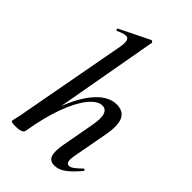

<svg xmlns="http://www.w3.org/2000/svg" viewBox="-222 -806 896 896"><g transform="rotate(45 226.0 -358.5)"><path d="M61 8Q43 8 37 6Q31 4 31 1Q31 -3 36.5 -25.5Q42 -48 46 -74L143 -599Q151 -643 137.5 -653Q124 -663 81 -642Q77 -640 75 -646Q73 -652 77 -653L223 -725Q228 -727 232 -723Q236 -719 235 -717L109 -10Q104 8 61 8ZM318 9Q288 9 279.5 -15Q271 -39 280 -89L309 -248Q319 -299 311 -323.5Q303 -348 279 -348Q249 -348 216.5 -309Q184 -270 155.5 -194.5Q127 -119 109 -10L92 -11Q113 -130 147.5 -217Q182 -304 227.5 -351.5Q273 -399 323 -399Q366 -399 382 -367.5Q398 -336 386 -267L353 -89Q348 -60 352.5 -49Q357 -38 367 -38Q378 -38 392.5 -49Q407 -60 424 -77Q428 -81 432 -77Q436 -73 432 -69Q401 -32 374 -11.5Q347 9 318 9Z"/></g></svg>

Font: Cormorant Garamond Light SemiBold
Style: Italic
Weight: 600
Italic angle: -10°
Version: Version 4.001